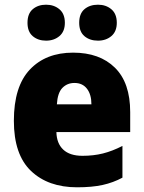

<svg xmlns="http://www.w3.org/2000/svg" viewBox="-20 -787 611 817"><path d="M291 -563Q404 -563 469 -499Q534 -435 534 -310V-225H220Q221 -177 249 -150.5Q277 -124 331 -124Q378 -124 418 -134Q458 -144 501 -166V-31Q462 -10 417 0Q372 10 308 10Q185 10 112 -59.5Q39 -129 39 -273Q39 -419 107 -491Q175 -563 291 -563ZM297 -434Q266 -434 245.5 -413Q225 -392 222 -343H369Q369 -385 350 -409.5Q331 -434 297 -434ZM97 -690Q97 -729 119.5 -748Q142 -767 176 -767Q210 -767 233 -747.5Q256 -728 256 -690Q256 -653 233 -633.5Q210 -614 176 -614Q142 -614 119.5 -633Q97 -652 97 -690ZM317 -690Q317 -729 339.5 -748Q362 -767 397 -767Q431 -767 454 -747.5Q477 -728 477 -690Q477 -653 454 -633.5Q431 -614 397 -614Q362 -614 339.5 -633Q317 -652 317 -690Z"/></svg>

Font: Noto Sans Bengali SemiCondensed Black
Style: Regular
Weight: 900
Width: 4
Designer: Joana Ranito - Universal Thirst; Jelle Bosma - Monotype Design Team
Foundry: Universal Thirst ehf.
Version: Version 3.000; ttfautohint (v1.8.4.7-5d5b)